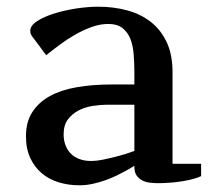

<svg xmlns="http://www.w3.org/2000/svg" viewBox="-20 -535 634 570"><path d="M378.9 -43Q378.9 -43 372.3 -38.8Q365.7 -34.7 354.2 -28.3Q342.8 -22 327.4 -14.4Q312 -6.8 293.7 -0.2Q275.4 6.3 255.6 10.7Q235.8 15.1 215.8 15.1Q184.1 15.1 155.3 6.6Q126.5 -2 104.7 -20Q83 -38.1 70.1 -65.4Q57.1 -92.8 57.1 -130.9Q57.1 -172.9 75.9 -202.1Q94.7 -231.4 128.2 -249.8Q161.6 -268.1 208 -276.1Q254.4 -284.2 310.1 -284.2H378.9V-320.8Q378.9 -349.1 376.7 -375.2Q374.5 -401.4 366.5 -420.9Q358.4 -440.4 343 -452.1Q327.6 -463.9 301.8 -463.9Q276.9 -463.9 252 -454.8Q227.1 -445.8 203.1 -432.1Q179.2 -418.5 157.2 -402.1Q135.3 -385.7 117.2 -371.1L77.1 -424.8Q69.8 -433.6 69.8 -442.9Q69.8 -459 90.1 -472.2Q110.4 -485.4 140.9 -494.9Q171.4 -504.4 206.5 -509.8Q241.7 -515.1 272 -515.1Q316.9 -515.1 356.9 -504.4Q397 -493.7 427 -470.5Q457 -447.3 474.6 -410.4Q492.2 -373.5 492.2 -320.8V-48.8H577.1V-12.2Q568.8 -7.8 554.4 -3.9Q540 0 522.5 2.9Q504.9 5.9 485.6 7.3Q466.3 8.8 448.7 8.8Q437 8.8 424.8 7.3Q412.6 5.9 402.6 0.7Q392.6 -4.4 386 -13.4Q379.4 -22.5 378.9 -38.1ZM250 -57.1Q267.1 -57.1 289.3 -61.8Q311.5 -66.4 331.5 -71.8Q355 -78.1 378.9 -86.9V-224.1H296.9Q278.3 -224.1 256.1 -220.7Q233.9 -217.3 214.6 -207.8Q195.3 -198.2 182.1 -181.2Q168.9 -164.1 168.9 -136.2Q168.9 -118.7 174.3 -104.2Q179.7 -89.8 189.9 -79.3Q200.2 -68.8 215.3 -63Q230.5 -57.1 250 -57.1Z"/></svg>

Font: Artifika
Style: Medium
Weight: 500
Designer: Yulya Zhdanova | Cyreal.org
Foundry: Yulya Zhdanova | Cyreal
Version: Version 1.000